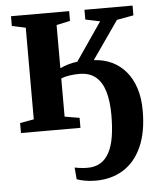

<svg xmlns="http://www.w3.org/2000/svg" viewBox="-55 -586 738 881"><g transform="rotate(-5 314.5 -145.0)"><path d="M350.5 247.5Q322.5 247.5 300.5 243.2Q278.5 239 263.5 233.5L259 179Q266.5 181 283.8 183.2Q301 185.5 318.5 185.5Q353 185.5 377.8 170.5Q402.5 155.5 418.2 126Q434 96.5 441 53.2Q448 10 448 -46.5Q448 -109.5 434.8 -154.5Q421.5 -199.5 392.8 -223.2Q364 -247 318 -247Q295.5 -247 273 -243.8Q250.5 -240.5 233.5 -233.5V-57.5L301.5 -46V0H27.5V-46L91.5 -57.5V-479.5L28.5 -493V-538H296.5V-493L233.5 -479.5V-280.5Q250 -288.5 270.8 -294.8Q291.5 -301 313.5 -303.5L434 -479L367 -493V-538H588.5V-493L511.5 -479L389.5 -304Q434.5 -302 471.8 -284.5Q509 -267 536.2 -235Q563.5 -203 578.2 -157.5Q593 -112 593 -53.5Q593 44.5 563 111.8Q533 179 478.5 213.2Q424 247.5 350.5 247.5Z"/></g></svg>

Font: Merriweather 60pt
Style: Bold
Weight: 700
Version: Version 2.100